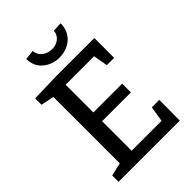

<svg xmlns="http://www.w3.org/2000/svg" viewBox="-257 -1017 1131 1131"><g transform="rotate(-45 308.5 -451.5)"><path d="M478 -75 494 -172H556L555 0H45V-53L127 -72V-625L45 -642V-695L227 -700H543V-535H482L466 -625H229V-394H469V-321H229V-75ZM172 -896 232 -903Q236 -867 262 -848Q288 -829 322 -829Q354 -829 378 -847.5Q402 -866 405 -899L464 -902Q464 -858 443.5 -826.5Q423 -795 389 -779Q355 -763 317 -763Q259 -763 216 -798.5Q173 -834 172 -896Z"/></g></svg>

Font: Bitter Pro Medium
Style: Regular
Weight: 500
Designer: Sol Matas, and Bitter project Authors
Foundry: Sol Matas
Version: Version 1.010